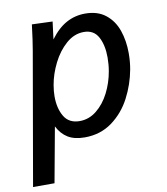

<svg xmlns="http://www.w3.org/2000/svg" viewBox="-90 -630 773 890"><g transform="rotate(-10 297.0 -185.0)"><path d="M117 -538 119 -553.5 216 -550 205.5 -467.5Q241 -515.5 281.8 -537.8Q322.5 -560 370.5 -560Q429 -560 466.5 -530.2Q504 -500.5 521 -451.8Q538 -403 538 -344Q538 -304 531.5 -268.5Q519 -200 486.5 -137.8Q454 -75.5 399 -35.2Q344 5 270 5Q222 5 191.5 -13.5Q161 -32 142 -69L94.5 190H-6.5L102 -433Q110.5 -483 117 -538ZM432.5 -277.5Q438 -309 438 -341.5Q438 -400 417.2 -438.5Q396.5 -477 349.5 -477Q304.5 -477 266.5 -443.8Q228.5 -410.5 203.2 -360Q178 -309.5 169.5 -259.5Q164.5 -231 164.5 -206Q164.5 -149.5 187.2 -111.5Q210 -73.5 260 -73.5Q304 -73.5 340 -102.5Q376 -131.5 399.8 -178.2Q423.5 -225 432.5 -277.5Z"/></g></svg>

Font: JuliaMono MediumItalic
Style: Regular
Weight: 500
Italic angle: -9°
Monospace: yes
Designer: cormullion
Foundry: corm
Version: Version 0.049; ttfautohint (v1.8.4)